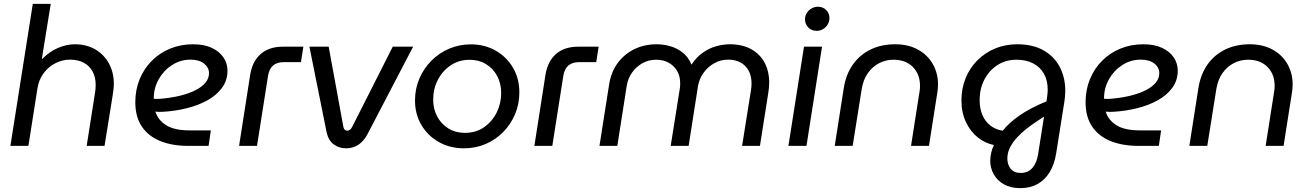

<svg xmlns="http://www.w3.org/2000/svg" viewBox="-20 -750 6731 987"><path d="M33.4 0 148.6 -730H240.8L195.6 -450.2L195.8 -446Q235 -485.6 278.9 -504Q322.8 -522.4 364 -522.4Q425.4 -522.4 470.6 -495.6Q515.8 -468.8 540.5 -422.8Q565.2 -376.8 565.2 -319Q565.2 -305.6 563.1 -288.5Q561 -271.4 559 -258.6L517.4 0H425.6L467.8 -268.8Q469.8 -279.6 470.8 -290.7Q471.8 -301.8 471.8 -313.2Q471.8 -353.4 456.1 -382.4Q440.4 -411.4 410.8 -427.4Q381.2 -443.4 340.4 -443.4Q301.2 -443.4 265.6 -425.5Q230 -407.6 205 -374.7Q180 -341.8 172.6 -296.2L126 0Z M948 0Q867.6 0 806.3 -23.9Q745 -47.8 710.3 -97.7Q675.6 -147.6 675.6 -224.6Q675.6 -288.8 697.9 -343Q720.2 -397.2 760.3 -437.5Q800.4 -477.8 854.5 -500.1Q908.6 -522.4 972.2 -522.4Q1030 -522.4 1069.1 -503.8Q1108.2 -485.2 1128.8 -454.6Q1149.4 -424 1149.4 -387.2Q1149.4 -337.2 1121.7 -299.1Q1094 -261 1047.1 -234.8Q1000.2 -208.6 940.4 -193.7Q880.6 -178.8 816 -175.2Q805.4 -174.6 796.4 -175Q787.4 -175.4 779 -176.2Q792.4 -132.4 834.5 -106.1Q876.6 -79.8 954.4 -79.8H1063.8L1052.2 0ZM770.4 -242.4Q777.2 -242 784.7 -241.6Q792.2 -241.2 800.2 -241.8Q859.6 -246.6 906.7 -258.3Q953.8 -270 986.9 -287.3Q1020 -304.6 1037.2 -326.3Q1054.4 -348 1054.4 -373.2Q1054.4 -403.2 1029.1 -423.3Q1003.8 -443.4 959 -443.4Q907.6 -443.4 864.5 -415.7Q821.4 -388 796 -342.9Q770.6 -297.8 770.4 -245.6Q770.4 -244.6 770.4 -244.2Q770.4 -243.8 770.4 -242.4Z M1209 0 1266 -365Q1277 -434.6 1320.1 -472.3Q1363.2 -510 1434 -510H1539.4L1527 -430.6H1438.8Q1403.8 -430.6 1383.6 -413Q1363.4 -395.4 1357.8 -359.8L1301.2 0Z M1758.6 12.4Q1722 12.4 1694.6 -8.6Q1667.2 -29.6 1658.6 -72L1570.6 -510H1669.6L1745.4 -96.6Q1748 -86.2 1753.3 -82.2Q1758.6 -78.2 1765 -78.2Q1780.4 -78.2 1790.2 -97.4L1999 -510H2103.8L1870 -62Q1851.6 -26 1823.8 -6.8Q1796 12.4 1758.6 12.4Z M2364.6 12.4Q2293.8 12.4 2237 -19.2Q2180.2 -50.8 2146.8 -106.5Q2113.4 -162.2 2113.4 -233.6Q2113.4 -294 2136 -346.4Q2158.6 -398.8 2198.1 -438.4Q2237.6 -478 2289.6 -500Q2341.6 -522 2400.6 -522Q2470.8 -522 2527.2 -490.2Q2583.6 -458.4 2616.7 -402.7Q2649.8 -347 2649.8 -274.2Q2649.8 -215.6 2628 -163.6Q2606.2 -111.6 2567.5 -72Q2528.8 -32.4 2477.1 -10Q2425.4 12.4 2364.6 12.4ZM2369.4 -67Q2426.8 -67 2468.7 -96.3Q2510.6 -125.6 2533.5 -172.3Q2556.4 -219 2556.4 -271.6Q2556.4 -321 2535.6 -359.7Q2514.8 -398.4 2478.2 -420.5Q2441.6 -442.6 2394 -442.6Q2339.6 -442.6 2297.3 -414.4Q2255 -386.2 2230.9 -339.7Q2206.8 -293.2 2206.8 -238Q2206.8 -190.2 2227.4 -151.2Q2248 -112.2 2285.1 -89.6Q2322.2 -67 2369.4 -67Z M2727 0 2784 -365Q2795 -434.6 2838.1 -472.3Q2881.2 -510 2952 -510H3057.4L3045 -430.6H2956.8Q2921.8 -430.6 2901.6 -413Q2881.4 -395.4 2875.8 -359.8L2819.2 0Z M3061.6 0 3111.6 -318Q3121.8 -380.2 3155.2 -425.8Q3188.6 -471.4 3240.2 -496.9Q3291.8 -522.4 3356 -522.4Q3389.8 -522.4 3424.6 -512.7Q3459.4 -503 3488.6 -480.5Q3517.8 -458 3534.4 -418.6H3535.4Q3560.2 -456.2 3592.8 -479.2Q3625.4 -502.2 3661.5 -512.3Q3697.6 -522.4 3731.6 -522.4Q3796 -522.4 3841.3 -497.4Q3886.6 -472.4 3910.4 -428Q3934.2 -383.6 3934.2 -324Q3934.2 -310.8 3932.7 -297.3Q3931.2 -283.8 3929.2 -270.8L3886.6 0H3794.8L3840.4 -285.8Q3841.8 -293.8 3842.6 -302.6Q3843.4 -311.4 3843.4 -319.6Q3843.4 -377.4 3811 -410.4Q3778.6 -443.4 3722.2 -443.4Q3684.6 -443.4 3651.6 -424.9Q3618.6 -406.4 3596.4 -375.4Q3574.2 -344.4 3568 -306.6L3520 0H3427.8L3473.6 -287.8Q3475.6 -296.8 3476.1 -305.6Q3476.6 -314.4 3476.6 -322.2Q3476.6 -358.6 3460.6 -385.6Q3444.6 -412.6 3417.1 -427.8Q3389.6 -443 3352.8 -443Q3315 -443 3283 -425.3Q3251 -407.6 3229.6 -377.5Q3208.2 -347.4 3202 -310.4L3153.4 0Z M4033 0 4113 -510H4205.8L4125.8 0ZM4178 -591.4Q4152 -591.4 4135.1 -608.8Q4118.2 -626.2 4118.2 -650.4Q4118.2 -667.8 4127.1 -682.5Q4136 -697.2 4151.4 -706.3Q4166.8 -715.4 4185 -715.4Q4210 -715.4 4226.9 -698.7Q4243.8 -682 4243.8 -657Q4243.8 -638.6 4234.6 -623.7Q4225.4 -608.8 4210.5 -600.1Q4195.6 -591.4 4178 -591.4Z M4271 0 4317.8 -299Q4329.2 -368.8 4364.6 -418.7Q4400 -468.6 4455.4 -495.5Q4510.8 -522.4 4581.6 -522.4Q4649.2 -522.4 4698.8 -495.1Q4748.4 -467.8 4775.2 -420.8Q4802 -373.8 4802 -315.6Q4802 -306.2 4801.2 -295.4Q4800.4 -284.6 4798.4 -273.6L4755.4 0H4663.2L4707 -279.4Q4708.4 -287.4 4708.9 -294.7Q4709.4 -302 4709.4 -309Q4709.4 -368.6 4672.6 -405.8Q4635.8 -443 4572.2 -443Q4534.4 -443 4500.1 -425.7Q4465.8 -408.4 4441.8 -374.8Q4417.8 -341.2 4409.8 -292.6L4363.2 0Z M5225.2 217.2Q5175.4 217.2 5140.8 197.6Q5106.2 178 5088.3 145.6Q5070.4 113.2 5070.4 77Q5070.4 56 5075.8 33.7Q5081.2 11.4 5089.2 -4.6Q5045.4 -13 5007.3 -42.9Q4969.2 -72.8 4945.8 -121.8Q4922.4 -170.8 4922.4 -233.6Q4922.4 -295.2 4943.8 -348Q4965.2 -400.8 5004.2 -439.8Q5043.2 -478.8 5095.4 -500.6Q5147.6 -522.4 5208.8 -522.4Q5289.2 -522.4 5344.3 -491.2Q5399.4 -460 5427.8 -405.8Q5456.2 -351.6 5456.2 -282.6Q5456.2 -269.8 5454.9 -255.9Q5453.6 -242 5451.6 -227.6L5409.6 37Q5400.6 94.4 5376 134.8Q5351.4 175.2 5313.4 196.2Q5275.4 217.2 5225.2 217.2ZM5226.4 139Q5265.2 139 5287.4 112.9Q5309.6 86.8 5316.4 43.4L5347 -150.6Q5329.6 -139 5305.5 -123.1Q5281.4 -107.2 5255.8 -87.1Q5230.2 -67 5208.2 -43.2Q5186.2 -19.4 5172.3 7.6Q5158.4 34.6 5158.4 64.8Q5158.4 96.4 5175.6 117.7Q5192.8 139 5226.4 139ZM5134.4 -78Q5166 -118 5221.4 -156.6Q5276.8 -195.2 5359.4 -228.8L5363 -253Q5364.4 -263 5365.1 -271.7Q5365.8 -280.4 5365.8 -289.4Q5365.8 -337.4 5346.1 -371.7Q5326.4 -406 5290.4 -424.5Q5254.4 -443 5205.8 -443Q5150.4 -443 5107.7 -415.5Q5065 -388 5040.5 -341.2Q5016 -294.4 5016 -235.4Q5016 -191.4 5030.5 -158Q5045 -124.6 5071.7 -104.2Q5098.4 -83.8 5134.4 -78Z M5833 0Q5752.6 0 5691.3 -23.9Q5630 -47.8 5595.3 -97.7Q5560.6 -147.6 5560.6 -224.6Q5560.6 -288.8 5582.9 -343Q5605.2 -397.2 5645.3 -437.5Q5685.4 -477.8 5739.5 -500.1Q5793.6 -522.4 5857.2 -522.4Q5915 -522.4 5954.1 -503.8Q5993.2 -485.2 6013.8 -454.6Q6034.4 -424 6034.4 -387.2Q6034.4 -337.2 6006.7 -299.1Q5979 -261 5932.1 -234.8Q5885.2 -208.6 5825.4 -193.7Q5765.6 -178.8 5701 -175.2Q5690.4 -174.6 5681.4 -175Q5672.4 -175.4 5664 -176.2Q5677.4 -132.4 5719.5 -106.1Q5761.6 -79.8 5839.4 -79.8H5948.8L5937.2 0ZM5655.4 -242.4Q5662.2 -242 5669.7 -241.6Q5677.2 -241.2 5685.2 -241.8Q5744.6 -246.6 5791.7 -258.3Q5838.8 -270 5871.9 -287.3Q5905 -304.6 5922.2 -326.3Q5939.4 -348 5939.4 -373.2Q5939.4 -403.2 5914.1 -423.3Q5888.8 -443.4 5844 -443.4Q5792.6 -443.4 5749.5 -415.7Q5706.4 -388 5681 -342.9Q5655.6 -297.8 5655.4 -245.6Q5655.4 -244.6 5655.4 -244.2Q5655.4 -243.8 5655.4 -242.4Z M6094 0 6140.8 -299Q6152.2 -368.8 6187.6 -418.7Q6223 -468.6 6278.4 -495.5Q6333.8 -522.4 6404.6 -522.4Q6472.2 -522.4 6521.8 -495.1Q6571.4 -467.8 6598.2 -420.8Q6625 -373.8 6625 -315.6Q6625 -306.2 6624.2 -295.4Q6623.4 -284.6 6621.4 -273.6L6578.4 0H6486.2L6530 -279.4Q6531.4 -287.4 6531.9 -294.7Q6532.4 -302 6532.4 -309Q6532.4 -368.6 6495.6 -405.8Q6458.8 -443 6395.2 -443Q6357.4 -443 6323.1 -425.7Q6288.8 -408.4 6264.8 -374.8Q6240.8 -341.2 6232.8 -292.6L6186.2 0Z"/></svg>

Font: MuseoModerno Thin
Style: Italic
Weight: 100
Italic angle: -9°
Designer: Pablo Cosgaya, Héctor Gatti, Marcela Romero, and the Authors of The MuseoModerno Project.
Foundry: Omnibus-Type Team
Version: Version 1.003